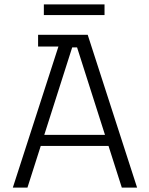

<svg xmlns="http://www.w3.org/2000/svg" viewBox="-20 -847 671 867"><path d="M38 0 261 -690H376L599 0H530L328 -633H306L104 0ZM136 -188 150 -238H487L500 -188ZM152 -637V-690H287V-637ZM178 -779V-827H452V-779Z"/></svg>

Font: Mozilla Headline ExtraLight
Style: Regular
Weight: 200
Designer: Studio DRAMA
Foundry: Studio DRAMA
Version: Version 1.000